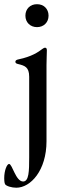

<svg xmlns="http://www.w3.org/2000/svg" viewBox="-25 -677 293 898"><path d="M51.1 201C117.9 201 192.5 120.7 192.5 -16.7V-373.2C192.5 -400.9 194.2 -424.7 194.2 -441.8C194.2 -451 190.7 -453.8 185.7 -453.8C181.8 -453.8 178.3 -451.7 173.3 -448.2C153.4 -432.9 122.2 -411.9 62.1 -399.5C52.6 -397.7 46.9 -394.5 46.9 -388.1C46.9 -382.1 51.5 -379.3 59.7 -377.5C89.8 -370 111.5 -364.3 111.5 -317.8V58.9C111.5 123.2 110.4 171.9 83.1 171.9C48.3 171.9 32.7 89.8 17.4 89.8C7.8 89.8 -5.3 119.7 -5.3 156.6C-5.3 160.5 -5 177.9 -1.4 184.3C3.9 193.5 30.2 201 51.1 201ZM93.8 -603.7C93.8 -572.1 116.8 -550.1 148.1 -550.1C179.3 -550.1 202.1 -572.1 202.1 -603.7C202.1 -635.7 179.3 -657.7 148.1 -657.3C116.8 -657.7 93.8 -635.7 93.8 -603.7Z"/></svg>

Font: Margiela Serif Text
Style: Regular
Weight: 400
Designer: Andreas Faust, Stefan Endress
Version: Version 1.002;FEAKit 1.0